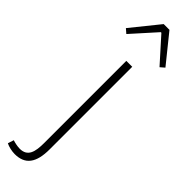

<svg xmlns="http://www.w3.org/2000/svg" viewBox="-361 -724 941 941"><g transform="rotate(45 110.0 -253.5)"><path d="M29 230C101 230 134 186 134 92V-480H93V89C93 150 83 194 28 194C11 194 -10 189 -22 185L-32 216C-17 224 9 230 29 230ZM0 -573 113 -699H117L230 -573L252 -592L135 -737H95L-22 -592Z"/></g></svg>

Font: Source Sans Pro Light
Style: Regular
Weight: 300
Designer: Paul D. Hunt
Foundry: Adobe Systems Incorporated
Version: Version 3.006;hotconv 1.0.111;makeotfexe 2.5.65597